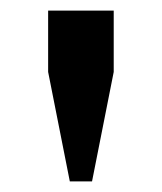

<svg xmlns="http://www.w3.org/2000/svg" viewBox="-20 -768 306 363"><path d="M71 -632V-748H195V-632L154 -425H112Z"/></svg>

Font: IBM Plex Serif
Style: Bold
Weight: 700
Designer: Mike Abbink, Paul van der Laan, Pieter van Rosmalen
Foundry: Bold Monday
Version: Version 2.008